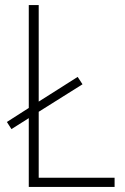

<svg xmlns="http://www.w3.org/2000/svg" viewBox="-20 -734 491 754"><path d="M93 0V-270L25 -227L7 -255L93 -310V-714H132V-335L285 -432L304 -403L132 -295V-36H430V0Z"/></svg>

Font: Noto Sans Khmer UI SemiCondensed ExtraLight
Style: Regular
Weight: 200
Width: 4
Designer: Danh Hong and the Monotype Design Team
Foundry: Monotype Imaging Inc.
Version: Version 2.002; ttfautohint (v1.8.4.7-5d5b)